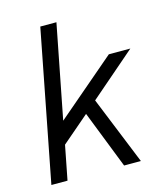

<svg xmlns="http://www.w3.org/2000/svg" viewBox="-106 -781 739 862"><g transform="rotate(-15 263.5 -350.0)"><path d="M237 -700 152 -265 427 -500H527L314 -316L442 0H364L259 -268L132 -159L101 0H26L162 -700Z"/></g></svg>

Font: MedMera Sans
Style: Italic
Weight: 400
Italic angle: -11°
Designer: Kasper Nordkvist
Foundry: UNCUT.wtf
Version: Version 1.300